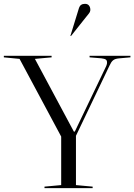

<svg xmlns="http://www.w3.org/2000/svg" viewBox="-46 -981 700 1001"><path d="M421 -682V-690H634V-682L578 -677Q565 -676 557 -673.5Q549 -671 543.5 -666.5Q538 -662 533.5 -655Q529 -648 524 -637L350 -273V-16L437 -8V0H186V-8L273 -16V-269L56 -674L-26 -682V-690H223V-682L136 -674L339 -295H344L508 -637Q511 -644 511.5 -648Q512 -652 512 -656Q512 -666 505.5 -670.5Q499 -675 482 -677ZM366 -940Q373 -961 397 -961Q411 -961 418 -952Q425 -943 425 -930Q425 -920 417 -910Q409 -900 389 -875L324 -793L321 -794Z"/></svg>

Font: Libre Caslon Display
Style: Regular
Weight: 400
Designer: Pablo Impallari, Rodrigo Fuenzalida
Foundry: Pablo Impallari, Rodrigo Fuenzalida
Version: Version 1.002; ttfautohint (v1.5)